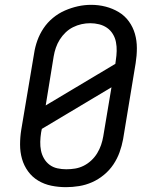

<svg xmlns="http://www.w3.org/2000/svg" viewBox="-20 -766 640 794"><path d="M253 8Q222 8 192.5 2Q163 -4 138 -19Q113 -34 96 -57.5Q79 -81 71 -109Q63 -137 63 -168Q63 -199 68 -230L121 -545Q125 -572 134.5 -598.5Q144 -625 160 -649Q176 -673 199 -692Q222 -711 248.5 -722.5Q275 -734 302 -740Q329 -746 357 -746Q388 -746 417 -738.5Q446 -731 471 -716Q496 -701 513 -677.5Q530 -654 538 -626Q546 -598 546 -567Q546 -536 541 -505L489 -190Q484 -163 474.5 -136.5Q465 -110 449 -86Q433 -62 410 -43Q387 -24 361 -12.5Q335 -1 307.5 3.5Q280 8 253 8ZM169 -330 457 -502 459 -517Q462 -536 462.5 -555Q463 -574 459.5 -592Q456 -610 446.5 -625.5Q437 -641 422.5 -651Q408 -661 390 -665.5Q372 -670 353 -670Q335 -670 317 -666Q299 -662 282 -653.5Q265 -645 251 -631.5Q237 -618 227 -602Q217 -586 211 -568.5Q205 -551 202 -533ZM254 -66Q273 -66 291 -69Q309 -72 326 -80.5Q343 -89 357.5 -102.5Q372 -116 382 -132.5Q392 -149 398 -166.5Q404 -184 407 -202L441 -405L153 -233L150 -218Q147 -199 146.5 -180Q146 -161 149.5 -143.5Q153 -126 162 -110.5Q171 -95 185 -84.5Q199 -74 217 -70Q235 -66 254 -66Z"/></svg>

Font: Iosevka Curly Slab Extended
Style: Italic
Weight: 400
Width: 7
Italic angle: -9°
Monospace: yes
Designer: Belleve Invis
Foundry: Belleve Invis
Version: Version 11.1.0; ttfautohint (v1.8.3)